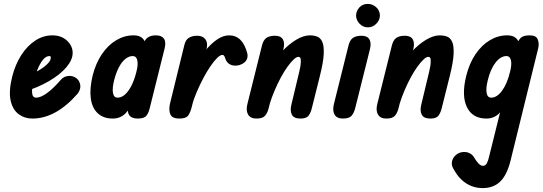

<svg xmlns="http://www.w3.org/2000/svg" viewBox="-20 -607 2781 983"><path d="M146 0Q106 0 75.5 -22.5Q45 -45 34.5 -92Q24 -139 42 -213Q58 -277 89 -325Q120 -373 161 -399.5Q202 -426 248 -426Q294 -426 323 -399Q352 -372 352 -336Q352 -301 320 -263Q288 -225 230.5 -191.5Q173 -158 94 -134L107 -217Q136 -224 166.5 -240Q197 -256 218.5 -275.5Q240 -295 240 -312Q240 -316 238.5 -318Q237 -320 233 -320Q215 -320 199.5 -300.5Q184 -281 172 -251Q160 -221 152 -189Q142 -153 144.5 -130Q147 -107 165 -107Q188 -107 220 -130Q252 -153 291 -198Q305 -215 328.5 -218Q352 -221 372 -206Q388 -193 391 -171Q394 -149 377 -127Q322 -64 264 -32Q206 0 146 0Z M557 0Q510 0 481 -26.5Q452 -53 445 -102Q438 -151 454 -219Q470 -283 501.5 -329.5Q533 -376 575 -401Q617 -426 663 -426Q704 -426 718.5 -399.5Q733 -373 728 -325.5Q723 -278 706 -214Q689 -152 669.5 -103.5Q650 -55 623.5 -27.5Q597 0 557 0ZM582 -107Q602 -107 620 -123Q638 -139 653 -168.5Q668 -198 678 -238Q688 -276 683 -298Q678 -320 660 -320Q640 -320 621.5 -305Q603 -290 588.5 -262Q574 -234 564 -195Q554 -154 558.5 -130.5Q563 -107 582 -107ZM685 0Q652 0 640.5 -19.5Q629 -39 638 -74L714 -379Q725 -426 778 -426Q807 -426 819 -409.5Q831 -393 823 -360L747 -55Q741 -29 729.5 -14.5Q718 0 685 0Z M898 0Q862 0 852.5 -21Q843 -42 850 -75L924 -377Q930 -403 947 -413.5Q964 -424 989 -424Q1018 -424 1031.5 -406Q1045 -388 1038 -359L961 -57Q954 -30 943 -15Q932 0 898 0ZM961 -61 974 -264Q1002 -313 1032 -349Q1062 -385 1092.5 -405.5Q1123 -426 1153 -426Q1222 -426 1246 -334Q1251 -314 1240.5 -297.5Q1230 -281 1203 -273Q1176 -267 1157 -277.5Q1138 -288 1132 -312Q1127 -326 1119 -326Q1108 -326 1092 -310.5Q1076 -295 1057.5 -268Q1039 -241 1021 -207Q1003 -173 987 -135.5Q971 -98 961 -61Z M1518 0Q1484 0 1474 -20.5Q1464 -41 1472 -72L1512 -239Q1515 -250 1518 -268Q1521 -286 1520 -301Q1519 -316 1508 -316Q1498 -316 1483.5 -302.5Q1469 -289 1452 -265.5Q1435 -242 1418.5 -211.5Q1402 -181 1387 -146Q1372 -111 1361 -76L1360 -258Q1388 -305 1423.5 -343Q1459 -381 1496.5 -403.5Q1534 -426 1567 -426Q1586 -426 1603 -420Q1620 -414 1629.5 -394Q1639 -374 1637.5 -332.5Q1636 -291 1618 -219L1577 -55Q1571 -30 1560 -15Q1549 0 1518 0ZM1293 0Q1262 0 1250 -21Q1238 -42 1247 -76L1321 -373Q1328 -402 1344 -413Q1360 -424 1388 -424Q1417 -424 1428 -406Q1439 -388 1431 -355L1356 -55Q1350 -30 1337.5 -15Q1325 0 1293 0Z M1736 0Q1704 0 1692.5 -21Q1681 -42 1690 -76L1764 -373Q1771 -402 1787 -413Q1803 -424 1831 -424Q1860 -424 1871 -406Q1882 -388 1874 -355L1799 -55Q1793 -30 1780.5 -15Q1768 0 1736 0ZM1863 -467Q1838 -467 1820.5 -486Q1803 -505 1803 -527Q1803 -550 1819.5 -568.5Q1836 -587 1863 -587Q1887 -587 1906 -570Q1925 -553 1925 -527Q1925 -505 1907 -486Q1889 -467 1863 -467Z M2183 0Q2149 0 2139 -20.5Q2129 -41 2137 -72L2177 -239Q2180 -250 2183 -268Q2186 -286 2185 -301Q2184 -316 2173 -316Q2163 -316 2148.5 -302.5Q2134 -289 2117 -265.5Q2100 -242 2083.5 -211.5Q2067 -181 2052 -146Q2037 -111 2026 -76L2025 -258Q2053 -305 2088.5 -343Q2124 -381 2161.5 -403.5Q2199 -426 2232 -426Q2251 -426 2268 -420Q2285 -414 2294.5 -394Q2304 -374 2302.5 -332.5Q2301 -291 2283 -219L2242 -55Q2236 -30 2225 -15Q2214 0 2183 0ZM1958 0Q1927 0 1915 -21Q1903 -42 1912 -76L1986 -373Q1993 -402 2009 -413Q2025 -424 2053 -424Q2082 -424 2093 -406Q2104 -388 2096 -355L2021 -55Q2015 -30 2002.5 -15Q1990 0 1958 0Z M2470 0Q2399 0 2370.5 -58.5Q2342 -117 2367 -219Q2383 -283 2414.5 -329.5Q2446 -376 2488 -401Q2530 -426 2576 -426Q2617 -426 2631.5 -399.5Q2646 -373 2641 -325.5Q2636 -278 2619 -214Q2602 -152 2582.5 -103.5Q2563 -55 2536.5 -27.5Q2510 0 2470 0ZM2495 -107Q2524 -107 2550 -142Q2576 -177 2591 -238Q2601 -276 2596 -298Q2591 -320 2573 -320Q2543 -320 2517 -286.5Q2491 -253 2477 -195Q2467 -154 2471.5 -130.5Q2476 -107 2495 -107ZM2451 356Q2405 356 2366.5 331.5Q2328 307 2300 255Q2290 236 2294.5 218Q2299 200 2313 187.5Q2327 175 2345 172Q2368 169 2383.5 177Q2399 185 2406 197Q2417 216 2429 229Q2441 242 2452 242Q2466 242 2473 228Q2480 214 2484 195L2627 -380Q2632 -398 2645 -412Q2658 -426 2692 -426Q2725 -426 2733 -405.5Q2741 -385 2736 -362L2594 215Q2576 288 2541.5 322Q2507 356 2451 356Z"/></svg>

Font: Edu TAS Beginner
Style: Bold
Weight: 700
Version: Version 1.003